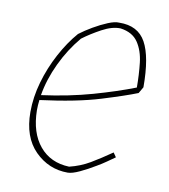

<svg xmlns="http://www.w3.org/2000/svg" viewBox="-60 -507 496 565"><g transform="rotate(10 187.5 -224.5)"><path d="M179 6Q122 6 81 -35Q40 -76 40 -151Q40 -195 53 -240.5Q66 -286 88.5 -328Q111 -370 138 -401Q155 -414 176.5 -426.5Q198 -439 218.5 -447.5Q239 -456 252 -455Q308 -456 331.5 -413.5Q355 -371 355 -280L344 -261Q309 -247 239 -225.5Q169 -204 60 -190Q58 -174 58 -159Q59 -92 91.5 -53Q124 -14 180 -12Q213 -20 241 -36.5Q269 -53 302 -76L311 -63Q301 -56 287.5 -46.5Q274 -37 260 -29Q237 -15 214.5 -4.5Q192 6 179 6ZM149 -389Q116 -350 93 -301.5Q70 -253 62 -205Q144 -216 213 -235.5Q282 -255 336 -276Q336 -314 332 -349.5Q328 -385 311.5 -409.5Q295 -434 259 -439Q234 -440 203.5 -423.5Q173 -407 149 -389Z"/></g></svg>

Font: Labrada Thin
Style: Italic
Weight: 100
Italic angle: -7°
Designer: Mercedes Jáuregui
Foundry: Omnibus-Type Team
Version: Version 1.000; ttfautohint (v1.8.4.7-5d5b)